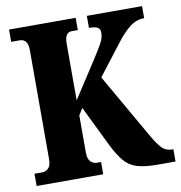

<svg xmlns="http://www.w3.org/2000/svg" viewBox="-80 -788 812 863"><g transform="rotate(-10 326.0 -357.0)"><path d="M18 0V-56H53Q70 -56 82 -68Q94 -80 94 -110V-606Q94 -634 84 -646Q74 -658 58 -658H18V-714H322V-658H294Q279 -658 270.5 -646Q262 -634 262 -605V-348L375 -522Q398 -558 411 -581.5Q424 -605 424 -628Q424 -645 413 -652Q402 -659 373 -659V-714H625V-659Q588 -659 558 -635Q528 -611 499 -573L389 -430L554 -142Q581 -94 599.5 -75Q618 -56 646 -56H652V0H571Q511 0 476 -11Q441 -22 418 -49.5Q395 -77 371 -125L281 -310L262 -279V-109Q262 -81 274 -68.5Q286 -56 302 -56H322V0Z"/></g></svg>

Font: Noto Serif Lao ExtraCondensed Black
Style: Regular
Weight: 900
Width: 2
Designer: Monotype Design Team
Foundry: Monotype Imaging Inc.
Version: Version 2.003; ttfautohint (v1.8.4.7-5d5b)